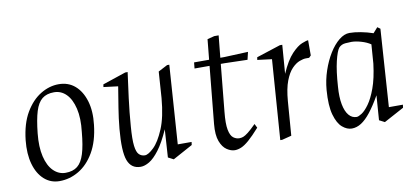

<svg xmlns="http://www.w3.org/2000/svg" viewBox="-58 -747 2050 944"><g transform="rotate(-10 967.0 -275.0)"><path d="M174 10Q130 10 98 -18.5Q66 -47 51.5 -98Q37 -149 44 -217Q53 -299 84.5 -352.5Q116 -406 160 -433Q204 -460 251 -460Q299 -460 332 -431.5Q365 -403 380.5 -352Q396 -301 388 -233Q379 -152 347.5 -98Q316 -44 270.5 -17Q225 10 174 10ZM210 -25Q247 -25 269.5 -43Q292 -61 304.5 -101.5Q317 -142 323 -209Q331 -277 319.5 -325.5Q308 -374 282.5 -399.5Q257 -425 222 -425Q185 -425 162.5 -407Q140 -389 127.5 -348.5Q115 -308 108 -240Q101 -173 112.5 -124.5Q124 -76 150 -50.5Q176 -25 210 -25Z M579 10Q532 10 515 -35Q498 -80 508 -192Q513 -245 521 -294Q529 -343 538 -399L466 -408L468 -421L584 -460H596Q588 -403 579 -332.5Q570 -262 565 -194Q560 -130 564 -97.5Q568 -65 580 -53.5Q592 -42 609 -42Q626 -42 653.5 -68.5Q681 -95 705.5 -153Q730 -211 738 -305Q740 -338 742.5 -370.5Q745 -403 747 -436L793 -460H804L777 -67H846L844 -52L745 2L718 -12L727 -151Q699 -88 672.5 -53Q646 -18 622.5 -4Q599 10 579 10Z M1049 10Q1030 10 1009.5 -3.5Q989 -17 977 -48.5Q965 -80 970 -134L998 -420H923L926 -450H1001L1011 -551L1046 -560H1068L1057 -450H1077L1196 -455L1187 -417L1073 -420H1054L1031 -185Q1025 -126 1031 -95.5Q1037 -65 1051 -54.5Q1065 -44 1081 -44Q1091 -44 1100.5 -47.5Q1110 -51 1125.5 -63Q1141 -75 1166 -100L1176 -80Q1143 -43 1120.5 -23.5Q1098 -4 1081 3Q1064 10 1049 10Z M1277 0 1306 -399 1234 -408 1236 -421 1356 -460H1368L1357 -317Q1385 -381 1414 -411.5Q1443 -442 1466 -451Q1489 -460 1497 -460V-384L1487 -374Q1483 -374 1479 -374Q1475 -374 1470 -374Q1458 -374 1439 -367Q1420 -360 1400.5 -340Q1381 -320 1366.5 -282Q1352 -244 1347 -182L1334 -12L1287 0Z M1634 5Q1610 5 1587 -14.5Q1564 -34 1551 -79.5Q1538 -125 1544 -203Q1548 -252 1563.5 -298Q1579 -344 1601.5 -380.5Q1624 -417 1650.5 -438.5Q1677 -460 1703 -460Q1728 -460 1759.5 -454Q1791 -448 1820 -438L1843 -464L1857 -454L1831 -67H1901L1899 -52L1799 2L1772 -12L1781 -135Q1753 -86 1728.5 -55Q1704 -24 1681 -9.5Q1658 5 1634 5ZM1667 -47Q1676 -47 1693 -58Q1710 -69 1729.5 -96Q1749 -123 1766.5 -170.5Q1784 -218 1793 -291L1800 -386Q1781 -399 1753.5 -407Q1726 -415 1705 -415Q1695 -415 1675 -413.5Q1655 -412 1642 -398Q1630 -383 1618.5 -335Q1607 -287 1602 -210Q1598 -158 1605 -121.5Q1612 -85 1628 -66Q1644 -47 1667 -47Z"/></g></svg>

Font: Ancizar Serif Light
Style: Italic
Weight: 300
Italic angle: -4°
Designer: Cesar Puertas, Viviana Monsalve, Julian Moncada, Julian Prieto, Jose Castro, Felipe Aragon, Mariel Hernandez, Sara Alarc
Version: Version 8.100